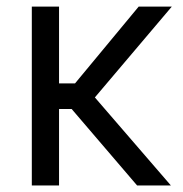

<svg xmlns="http://www.w3.org/2000/svg" viewBox="-20 -566 558 586"><path d="M160.2 -545.9V0H77.1V-545.9ZM504.4 -545.9 239.7 -233.4H127V-311.5H209L403.3 -545.9ZM398.4 0 195.3 -237.3 236.8 -306.6 501.5 0Z"/></svg>

Font: GitLab Sans
Style: Regular
Weight: 400
Designer: Rasmus Andersson
Foundry: Modifications by GitLab B.V., manufactured by rsms
Version: Version 4.000;git-c8fb6b7